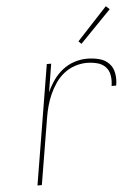

<svg xmlns="http://www.w3.org/2000/svg" viewBox="-53 -789 607 831"><g transform="rotate(-5 250.0 -373.5)"><path d="M76 0 162 -520H181L161 -397Q173 -424 190 -448.5Q207 -473 230.5 -491.5Q254 -510 282 -519Q310 -528 337 -528Q364 -528 389.5 -521.5Q415 -515 432 -497.5Q449 -480 453.5 -454Q458 -428 453 -401H433Q437 -424 433.5 -446.5Q430 -469 415.5 -484Q401 -499 379 -504.5Q357 -510 334 -510Q309 -510 283 -501.5Q257 -493 235.5 -476Q214 -459 198.5 -436.5Q183 -414 172 -389.5Q161 -365 154 -339.5Q147 -314 143 -289L95 0ZM319 -594 307 -606 438 -747 454 -733Z"/></g></svg>

Font: Iosevka SS04 Thin Oblique
Style: Regular
Weight: 100
Italic angle: -9°
Monospace: yes
Designer: Belleve Invis
Foundry: Belleve Invis
Version: Version 19.0.0; ttfautohint (v1.8.4)